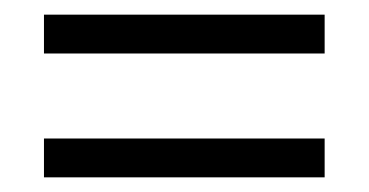

<svg xmlns="http://www.w3.org/2000/svg" viewBox="-20 -437 503 262"><path d="M423 -248V-195H40V-248ZM423 -417V-364H40V-417Z"/></svg>

Font: Mukta Vaani Light
Style: Regular
Weight: 300
Designer: Noopur Datye, Girish Dalvi, Yashodeep Gholap, Pallavi Karambelkar
Foundry: Ek Type
Version: Version 2.538;PS 1.000;hotconv 16.6.51;makeotf.lib2.5.65220;